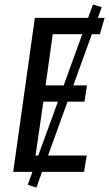

<svg xmlns="http://www.w3.org/2000/svg" viewBox="-20 -769 488 859"><path d="M427 -616H391L308 -387H369L358 -314H282L195 -73H368L356 0H168L143 70L104 58L125 0H39L136 -689H374L396 -749L435 -737L418 -689H448ZM265 -387 348 -616H216L184 -387ZM151 -73 239 -314H174L139 -73Z"/></svg>

Font: Fira Sans Extra Condensed
Style: Italic
Weight: 400
Width: 3
Italic angle: -8°
Designer: Carrois Corporate & Edenspiekermann AG
Foundry: Carrois Corporate GbR & Edenspiekermann AG
Version: Version 4.203